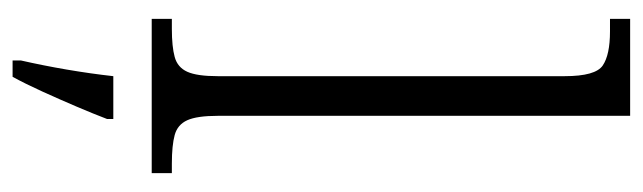

<svg xmlns="http://www.w3.org/2000/svg" viewBox="-378 -422 1021 305"><g transform="rotate(90 132.5 -269.5)"><path d="M10 0V-32H26Q54 -32 70.5 -36.5Q87 -41 94 -56.5Q101 -72 101 -105V-656Q101 -705 84 -716.5Q67 -728 30 -728H10V-760H164V-105Q164 -72 171 -56.5Q178 -41 194.5 -36.5Q211 -32 240 -32H255V0ZM76 208Q84 173 90.5 135Q97 97 101 61H169V71Q161 92 149.5 119Q138 146 125.5 173.5Q113 201 102 221H76Z"/></g></svg>

Font: Noto Serif Armenian SemiCondensed Light
Style: Regular
Weight: 300
Width: 4
Designer: Monotype Design Team
Foundry: Monotype Imaging Inc.
Version: Version 2.008; ttfautohint (v1.8.4.7-5d5b)